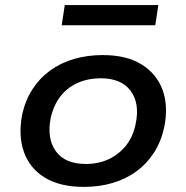

<svg xmlns="http://www.w3.org/2000/svg" viewBox="-20 -724 731 753"><path d="M309 9Q216 9 156.5 -27Q97 -63 74 -127.5Q51 -192 67 -275Q79 -330 107 -373.5Q135 -417 176 -447Q217 -477 269.5 -492.5Q322 -508 383 -508Q476 -508 535 -471.5Q594 -435 617.5 -371.5Q641 -308 624 -225Q612 -169 584 -125.5Q556 -82 515 -52Q474 -22 422 -6.5Q370 9 309 9ZM316 -81Q367 -81 407 -100Q447 -119 474.5 -153.5Q502 -188 512 -238Q529 -318 492.5 -367.5Q456 -417 375 -417Q326 -417 285 -399Q244 -381 217 -346Q190 -311 179 -262Q163 -181 199 -131Q235 -81 316 -81ZM222 -625 234 -704H601L589 -625Z"/></svg>

Font: Nunito Sans 7pt SemiExpanded SemiBold
Style: Italic
Weight: 600
Width: 6
Italic angle: -9°
Designer: Vernon Adams
Foundry: Vernon Adams
Version: Version 3.101;gftools[0.9.27]